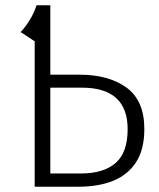

<svg xmlns="http://www.w3.org/2000/svg" viewBox="-20 -705 601 725"><path d="M278 0H111V-549L58 -584Q99 -628 118 -685H170V-423H280Q391 -423 458 -374Q525 -325 525 -218Q525 -140 493.5 -92Q462 -44 406.5 -22Q351 0 278 0ZM286 -50Q371 -50 416.5 -89.5Q462 -129 462 -217Q462 -374 289 -374H170V-50Z"/></svg>

Font: Trujillo Light
Style: Regular
Weight: 300
Designer: Fira Sans original fonts by bBox Type GmbH, Carrois Corporate GbR, & Edenspiekermann AG / Changes by Cristiano Sobral
Foundry: Fira Sans original fonts by bBox Type GmbH, Carrois Corporate GbR, & Edenspiekermann AG / Changes by Cristiano Sobral
Version: Version 4.301;July 28, 2020;FontCreator 13.0.0.2655 64-bit